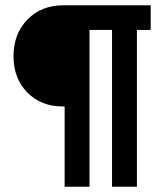

<svg xmlns="http://www.w3.org/2000/svg" viewBox="-20 -705 636 725"><path d="M403 0V-592H318V0H224V-303H217Q135 -303 83 -356Q31 -409 31 -493Q31 -577 83.5 -631Q136 -685 219 -685H549V-592H497V0Z"/></svg>

Font: TitilliumWeb-SemiBold
Style: SemiBold
Weight: 600
Version: Version 1.001;PS 57.000;hotconv 1.0.70;makeotf.lib2.5.55311